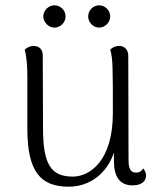

<svg xmlns="http://www.w3.org/2000/svg" viewBox="-20 -690 600 723"><path d="M185 -586C208 -586 227 -606 227 -628C227 -651 208 -670 185 -670C163 -670 143 -651 143 -628C143 -606 163 -586 185 -586ZM353 -586C376 -586 395 -606 395 -628C395 -651 376 -670 353 -670C331 -670 312 -651 312 -628C312 -606 331 -586 353 -586ZM519 -56C512 -42 500 -40 493 -40C472 -40 464 -53 464 -90L463 -480C463 -503 449 -517 429 -517C412 -517 401 -509 395 -503C405 -471 405 -436 405 -264C405 -84 318 -25 254 -25C172 -25 142 -71 142 -207L141 -482C141 -504 127 -517 107 -517C91 -517 81 -510 73 -503C80 -479 83 -442 83 -404V-201C84 -43 133 13 239 13C316 13 381 -34 409 -115V-84C409 -23 432 8 479 8C511 8 530 -6 530 -29C530 -38 527 -46 519 -56Z"/></svg>

Font: Arima Koshi Light
Style: Regular
Weight: 300
Designer: Joana Correia and Natanael Gama
Foundry: NDISCOVER
Version: Version 1.019;PS 001.019;hotconv 1.0.88;makeotf.lib2.5.64775